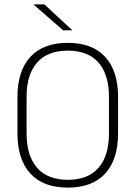

<svg xmlns="http://www.w3.org/2000/svg" viewBox="-20 -844 617 874"><path d="M288.5 10Q177 10 118.2 -54Q59.5 -118 59.5 -237V-402Q59.5 -521 118.2 -585Q177 -649 288.5 -649Q400 -649 458.8 -585Q517.5 -521 517.5 -402V-237Q517.5 -118 458.8 -54Q400 10 288.5 10ZM288.5 -25.5Q381 -25.5 428.5 -80.2Q476 -135 476 -236V-403.5Q476 -504.5 428.5 -559Q381 -613.5 288.5 -613.5Q196.5 -613.5 148.8 -559Q101 -504.5 101 -403.5V-236Q101 -135 148.8 -80.2Q196.5 -25.5 288.5 -25.5ZM133 -824H182L309 -706.5V-706H267.5L133 -823Z"/></svg>

Font: Anek Devanagari Medium ExtraLight
Style: Regular
Weight: 250
Version: Version 1.003